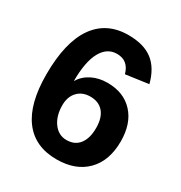

<svg xmlns="http://www.w3.org/2000/svg" viewBox="-167 -817 890 946"><g transform="rotate(30 278.0 -344.0)"><path d="M520 -225.1Q520 -114.7 458.5 -52.5Q397 9.8 289.1 9.8Q166 9.8 101.6 -75.9Q37.1 -161.6 37.1 -328.1Q37.1 -510.7 102.5 -604.5Q168 -698.2 292 -698.2Q378.9 -698.2 429.4 -659.7Q480 -621.1 501 -540L372.1 -522Q353.5 -589.8 289.1 -589.8Q232.9 -589.8 201.9 -533.4Q170.9 -477.1 170.9 -367.2Q192.4 -403.3 231.4 -423.1Q270.5 -442.9 319.8 -442.9Q412.6 -442.9 466.3 -384.5Q520 -326.2 520 -225.1ZM280.8 -341.8Q235.4 -341.8 208.3 -313Q181.2 -284.2 181.2 -235.8Q181.2 -175.3 210 -136.2Q238.8 -97.2 284.2 -97.2Q331.1 -97.2 356.4 -129.9Q381.8 -162.6 381.8 -221.2Q381.8 -279.8 355.2 -310.8Q328.6 -341.8 280.8 -341.8Z"/></g></svg>

Font: Libra Sans Modern
Style: Bold
Weight: 700
Foundry: Stefan Peev, Context Ltd
Version: Version 1.000